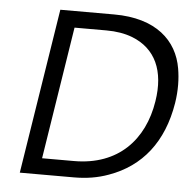

<svg xmlns="http://www.w3.org/2000/svg" viewBox="-45 -620 654 660"><g transform="rotate(5 281.5 -290.0)"><path d="M47 -5H233C276 -5 315 -11 353 -25C465 -65 536 -154 558 -290C565 -334 564 -374 558 -409C542 -504 468 -575 323 -575H137ZM119 -61 191 -518H301C335 -518 365 -513 391 -503C473 -471 507 -396 490 -290C469 -156 382 -61 229 -61Z"/></g></svg>

Font: Charger Sport
Style: LitExtObl
Weight: 300
Designer: Jasper
Foundry: Cannot Into Space Fonts
Version: Version 1.1